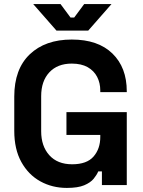

<svg xmlns="http://www.w3.org/2000/svg" viewBox="-20 -908 702 942"><path d="M308 14Q236 14 177.5 -18.5Q119 -51 84.5 -113.5Q50 -176 50 -266V-434Q50 -569 126 -641.5Q202 -714 332 -714Q461 -714 531.5 -645.5Q602 -577 602 -460V-456H472V-464Q472 -501 456.5 -531Q441 -561 410 -578.5Q379 -596 332 -596Q262 -596 222 -553Q182 -510 182 -436V-264Q182 -191 222 -146.5Q262 -102 334 -102Q406 -102 439 -140Q472 -178 472 -236V-246H306V-358H602V0H480V-67H462Q455 -50 439.5 -31Q424 -12 393 1Q362 14 308 14ZM257 -758 143 -888H277L326 -822H344L393 -888H527L413 -758Z"/></svg>

Font: Space Grotesk Light
Style: Bold
Weight: 700
Version: Version 2.000